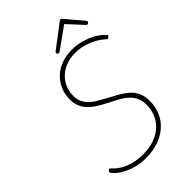

<svg xmlns="http://www.w3.org/2000/svg" viewBox="-357 -1384 1536 1536"><g transform="rotate(-45 411.0 -616.0)"><path d="M342 19Q286 19 240 7Q194 -5 158 -22.5Q122 -40 97 -60Q72 -80 60 -98Q56 -104 55 -110Q54 -116 63 -123Q72 -131 77.5 -128.5Q83 -126 90 -118Q116 -89 153 -67Q190 -45 238.5 -32Q287 -19 347 -19Q418 -19 474 -38.5Q530 -58 569 -94Q608 -130 628 -177.5Q648 -225 648 -280Q648 -327 632 -361Q616 -395 588.5 -420Q561 -445 526 -464.5Q491 -484 452 -503Q421 -519 391 -535.5Q361 -552 334 -572Q307 -592 286.5 -617Q266 -642 254.5 -673Q243 -704 243 -743Q243 -804 264.5 -853Q286 -902 325 -939Q364 -976 418 -995.5Q472 -1015 537 -1015Q586 -1015 638 -1001.5Q690 -988 736.5 -963Q783 -938 814 -904Q822 -895 822 -890Q822 -885 814 -879Q806 -872 800 -873Q794 -874 789 -880Q751 -914 707.5 -935.5Q664 -957 621 -967.5Q578 -978 537 -978Q479 -978 433 -960.5Q387 -943 353 -911Q319 -879 301 -836.5Q283 -794 283 -744Q283 -703 299 -671.5Q315 -640 342 -616.5Q369 -593 403 -574.5Q437 -556 472 -536Q511 -516 549.5 -494Q588 -472 619.5 -444.5Q651 -417 669.5 -378Q688 -339 688 -284Q688 -219 664.5 -163.5Q641 -108 596 -67.5Q551 -27 486.5 -4Q422 19 342 19ZM444 -1069Q437 -1069 432.5 -1073.5Q428 -1078 428 -1084Q428 -1088 429.5 -1090.5Q431 -1093 435 -1097L626 -1242Q632 -1248 635.5 -1249.5Q639 -1251 643 -1251Q647 -1251 650.5 -1249.5Q654 -1248 658 -1242L781 -1097Q783 -1095 784 -1091.5Q785 -1088 785 -1085Q785 -1078 779.5 -1073.5Q774 -1069 768 -1069Q764 -1069 760.5 -1071Q757 -1073 754 -1077L638 -1203L463 -1078Q456 -1072 452.5 -1070.5Q449 -1069 444 -1069Z"/></g></svg>

Font: Playwrite RO Thin
Style: Regular
Weight: 250
Version: Version 1.002